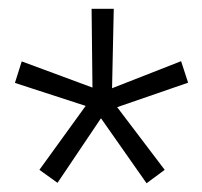

<svg xmlns="http://www.w3.org/2000/svg" viewBox="-20 -731 464 440"><path d="M176.3 -488.3 14.2 -541 29.8 -590.3 191.9 -530.3 189.9 -710.9H240.7L236.8 -528.8L395 -590.8L411.1 -541.5L248.5 -485.4L357.4 -341.8L315.9 -311L211.4 -460L111.8 -312L70.3 -341.8Z"/></svg>

Font: Vazir Thin FD
Style: Thin-FD
Weight: 100
Designer: Saber Rastikerdar
Foundry: Saber Rastikerdar
Version: Version 30.0.0